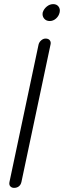

<svg xmlns="http://www.w3.org/2000/svg" viewBox="-20 -912 310 931"><path d="M167 -696Q170 -708 180 -716.5Q190 -725 201 -725Q215 -725 221.5 -716.5Q228 -708 225 -696L84 -30Q81 -16 71.5 -8.5Q62 -1 48 -1Q37 -1 30 -8.5Q23 -16 26 -30ZM187 -851Q192 -868 206.5 -880Q221 -892 238 -892Q255 -892 264 -880Q273 -868 269 -851Q265 -834 251.5 -822Q238 -810 221 -810Q204 -810 194 -822Q184 -834 187 -851Z"/></svg>

Font: VDS
Style: Thin Italic
Weight: 100
Width: 0
Designer: artmaker
Foundry: artmaker
Version: Version 1.000 2012 initial release